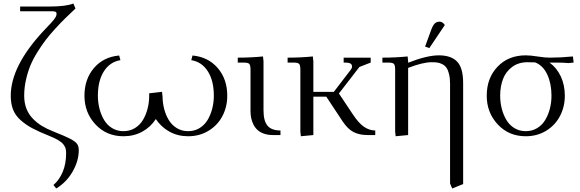

<svg xmlns="http://www.w3.org/2000/svg" viewBox="-20 -766 3291 1089"><path d="M41 -223.1Q41 -390.6 226.1 -589.8Q233.4 -597.7 247.8 -612.8Q262.2 -627.9 269.3 -635.5Q276.4 -643.1 284.9 -653.8Q293.5 -664.6 297.1 -672.4Q300.8 -680.2 300.8 -687Q300.8 -696.3 294.7 -699.2Q288.6 -702.1 274.9 -702.1H94.2V-729H262.2Q354 -729 396 -746.1L408.2 -717.8Q375 -686.5 351.1 -663.3Q327.1 -640.1 294.7 -604.7Q262.2 -569.3 239.3 -539.3Q216.3 -509.3 191.7 -469.7Q167 -430.2 151.9 -393.1Q136.7 -356 127 -311.8Q117.2 -267.6 117.2 -223.1Q117.2 -183.1 129.6 -150.6Q142.1 -118.2 165.3 -94Q188.5 -69.8 216.3 -52.7Q244.1 -35.6 280.8 -21Q349.1 5.9 377.9 21Q406.7 36.1 416.7 49.6Q426.8 63 426.8 85.9Q426.8 146 392.1 206.8Q357.4 267.6 298.8 303.2L283.2 283.2Q316.4 254.9 335.7 209Q355 163.1 355 104Q355 87.9 352.3 77.1Q349.6 66.4 340.1 53.7Q330.6 41 311 29.3Q291.5 17.6 259.8 4.9Q199.7 -19 162.4 -39.1Q125 -59.1 95.7 -85.7Q66.4 -112.3 53.7 -145.5Q41 -178.7 41 -223.1Z M459 -223.1Q459 -316.9 512.7 -379.9Q566.4 -442.9 655.8 -451.2L663.1 -424.8Q603.5 -415 569.3 -361.6Q535.2 -308.1 535.2 -223.1Q535.2 -185.1 544.2 -149.9Q553.2 -114.7 570.3 -85.7Q587.4 -56.6 616 -39.3Q644.5 -22 680.2 -22Q716.3 -22 744.9 -39.3Q773.4 -56.6 790.8 -85.7Q808.1 -114.7 817.1 -149.9Q826.2 -185.1 826.2 -223.1V-236.8L898.9 -245.1L901.9 -219.2Q902.3 -181.6 911.4 -147.2Q920.4 -112.8 937.7 -84.5Q955.1 -56.2 983.2 -39.1Q1011.2 -22 1046.9 -22Q1083 -22 1111.6 -39.3Q1140.1 -56.6 1157.5 -85.7Q1174.8 -114.7 1183.8 -149.9Q1192.9 -185.1 1192.9 -223.1Q1192.9 -308.1 1158.7 -361.6Q1124.5 -415 1064.9 -424.8L1071.8 -451.2Q1161.1 -442.9 1215.1 -379.9Q1269 -316.9 1269 -223.1Q1269 -160.2 1241.7 -107.9Q1214.4 -55.7 1163.1 -24.4Q1111.8 6.8 1046.9 6.8Q988.3 6.8 941.2 -19.3Q894 -45.4 863.8 -90.8Q834.5 -45.4 787.1 -19.3Q739.7 6.8 680.2 6.8Q584 6.8 521.5 -60.3Q459 -127.4 459 -223.1Z M1328.6 -411.1V-439Q1401.4 -439 1471.7 -445.8L1474.6 -418V-141.1Q1474.6 -79.6 1497.6 -52.7Q1520.5 -25.9 1570.8 -25.9V0H1527.8Q1499 0 1476.6 -8.1Q1454.1 -16.1 1440.2 -29.1Q1426.3 -42 1417.2 -60.3Q1408.2 -78.6 1404.5 -97.2Q1400.9 -115.7 1400.9 -136.2V-371.1Q1400.9 -396 1393.8 -403.6Q1386.7 -411.1 1361.8 -411.1Z M1611.3 -411.1V-439Q1684.1 -439 1754.4 -445.8L1757.3 -418V-245.1H1873.5L1969.2 -370.1Q1976.6 -378.9 1976.6 -388.2Q1976.6 -400.9 1967 -406Q1957.5 -411.1 1937.5 -411.1H1929.2V-439H2082.5V-411.1L2018.6 -386.2L1902.3 -235.8L1981.4 -117.2Q2014.6 -66.9 2045.2 -46.4Q2075.7 -25.9 2108.4 -25.9V0H2064.5Q2018.6 0 1985.6 -16.8Q1952.6 -33.7 1924.3 -76.2L1830.6 -217.8H1757.3V0L1686.5 6.8L1683.6 -19V-371.1Q1683.6 -396 1676.5 -403.6Q1669.4 -411.1 1644.5 -411.1Z M2148.9 -411.1V-439Q2221.7 -439 2292 -445.8L2294.9 -418V-410.2Q2401.9 -452.1 2468.8 -452.1Q2538.6 -452.1 2572.8 -416.5Q2606.9 -380.9 2606.9 -294.9V277.8L2544.9 303.2L2532.7 274.9V-290Q2532.7 -322.3 2527.1 -345.2Q2521.5 -368.2 2512.7 -381.1Q2503.9 -394 2489.5 -401.6Q2475.1 -409.2 2461.4 -411.1Q2447.8 -413.1 2428.7 -413.1Q2377.9 -413.1 2294.9 -380.9V0L2224.1 6.8L2221.2 -19V-371.1Q2221.2 -396 2214.1 -403.6Q2207 -411.1 2182.1 -411.1ZM2391.1 -502 2424.8 -594.2Q2434.6 -621.6 2445.3 -632.3Q2456.1 -643.1 2473.1 -643.1Q2490.7 -643.1 2502.9 -624L2415 -493.2Z M2740.7 -223.1Q2740.7 -323.2 2802 -387.7Q2863.3 -452.1 2961.9 -452.1Q2988.8 -452.1 3029.3 -445.6Q3069.8 -439 3096.7 -439Q3159.7 -439 3229.5 -445.8L3232.9 -418V-411.1L3204.6 -408.2Q3174.8 -411.1 3127.9 -411.1H3096.7Q3138.2 -380.9 3160.9 -332.3Q3183.6 -283.7 3183.6 -223.1Q3183.6 -160.2 3156.2 -107.9Q3128.9 -55.7 3077.9 -24.4Q3026.9 6.8 2961.9 6.8Q2865.7 6.8 2803.2 -60.3Q2740.7 -127.4 2740.7 -223.1ZM2816.9 -223.1Q2816.9 -185.1 2825.9 -149.9Q2835 -114.7 2852.1 -85.7Q2869.1 -56.6 2897.7 -39.3Q2926.3 -22 2961.9 -22Q2998 -22 3026.6 -39.3Q3055.2 -56.6 3072.5 -85.7Q3089.8 -114.7 3098.9 -149.9Q3107.9 -185.1 3107.9 -223.1Q3107.9 -291 3084.5 -342.3Q3061 -393.6 3015.6 -412.1Q2999.5 -413.1 2971.7 -413.1Q2920.9 -413.1 2885 -386.5Q2849.1 -359.9 2833 -317.9Q2816.9 -275.9 2816.9 -223.1Z"/></svg>

Font: Dihjauti
Style: Regular
Weight: 400
Designer: T. Christopher White
Version: Version 3.0.0